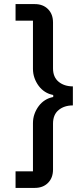

<svg xmlns="http://www.w3.org/2000/svg" viewBox="-20 -780 396 938"><path d="M150 -760Q190 -760 214.5 -735.5Q239 -711 239 -670V-446Q239 -403 266.5 -380.5Q294 -358 336 -358V-265Q294 -265 266.5 -242.5Q239 -220 239 -176V48Q239 89 214.5 113.5Q190 138 150 138H56V57H141V-178Q141 -202 148.5 -223Q156 -244 169 -261.5Q182 -279 200 -290.5Q218 -302 240 -306V-316Q218 -320 200 -331.5Q182 -343 169 -360.5Q156 -378 148.5 -399Q141 -420 141 -444V-679H56V-760Z"/></svg>

Font: IBM Plex Sans Thai Medm
Style: Regular
Weight: 500
Designer: Mike Abbink, Paul van der Laan, Pieter van Rosmalen, Ben Mitchell, Mark Frömberg
Foundry: Bold Monday
Version: Version 1.2